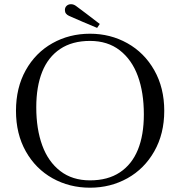

<svg xmlns="http://www.w3.org/2000/svg" viewBox="-20 -865 839 894"><path d="M54.4 -349Q54.4 -456.6 99.9 -538.1Q145.5 -619.6 224.2 -663.8Q302.9 -708 399.1 -708Q493.9 -708 573 -663.8Q652.1 -619.6 698.4 -537.9Q744.8 -456.1 744.8 -349Q744.8 -241.9 698.4 -160.4Q652.1 -78.9 573.2 -34.9Q494.2 9 399.1 9Q303.4 9 224.7 -34.9Q146 -78.9 100.2 -160.1Q54.4 -241.4 54.4 -349ZM649.8 -332.6Q649.8 -434.6 621.8 -510.9Q593.9 -587.1 537.6 -630.8Q481.4 -674.5 399.1 -674.5Q316.2 -674.5 260.2 -637Q204.1 -599.5 176.5 -530.7Q148.9 -461.9 148.9 -365.4Q148.9 -263.9 176.8 -187.8Q204.6 -111.8 260.8 -68.5Q316.9 -25.2 399.1 -25.2Q482 -25.2 538 -62.3Q594 -99.4 621.9 -167.6Q649.8 -235.8 649.8 -332.6ZM301.6 -791Q292.1 -795.4 287.2 -801.9Q282.2 -808.4 282.2 -818.4Q282.2 -830.5 290.3 -837.9Q298.4 -845.4 310.5 -845.4Q316.8 -845.4 322.2 -843.5Q327.6 -841.6 333 -837.9Q342.8 -830.9 382.5 -800.9Q422.2 -770.9 444.6 -753.4L432.2 -735.1Q399.2 -748.6 365.2 -763.3Q331.1 -778 301.6 -791Z"/></svg>

Font: Didactic
Style: Regular
Weight: 400
Designer: Tyler Finck
Foundry: Etcetera Type Co
Version: Version 3.007;FEAKit 1.0